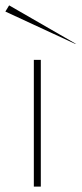

<svg xmlns="http://www.w3.org/2000/svg" viewBox="-51 -695 304 715"><path d="M75 0V-472H101V0ZM226 -533 -31 -652 -17 -675 233 -531Z"/></svg>

Font: Panamera Thin
Style: Regular
Weight: 100
Designer: Bastien Sozeau
Foundry: NBR — Bastien Sozeau
Version: Version 3.003;gftools[0.9.33]